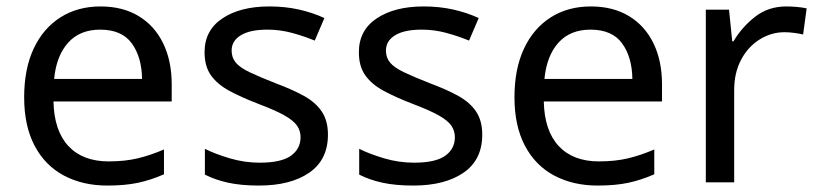

<svg xmlns="http://www.w3.org/2000/svg" viewBox="-20 -566 2539 596"><path d="M292 -546Q361 -546 410.5 -516Q460 -486 486.5 -431.5Q513 -377 513 -304V-251H146Q148 -160 192.5 -112.5Q237 -65 317 -65Q368 -65 407.5 -74.5Q447 -84 489 -102V-25Q448 -7 408 1.5Q368 10 313 10Q237 10 178.5 -21Q120 -52 87.5 -113.5Q55 -175 55 -264Q55 -352 84.5 -415Q114 -478 167.5 -512Q221 -546 292 -546ZM291 -474Q228 -474 191.5 -433.5Q155 -393 148 -321H421Q420 -389 389 -431.5Q358 -474 291 -474Z M998 -148Q998 -70 940 -30Q882 10 784 10Q728 10 687.5 1Q647 -8 616 -24V-104Q648 -88 693.5 -74.5Q739 -61 786 -61Q853 -61 883 -82.5Q913 -104 913 -140Q913 -160 902 -176Q891 -192 862.5 -208Q834 -224 781 -244Q729 -264 692 -284Q655 -304 635 -332Q615 -360 615 -404Q615 -472 670.5 -509Q726 -546 816 -546Q865 -546 907.5 -536.5Q950 -527 987 -510L957 -440Q923 -454 886 -464Q849 -474 810 -474Q756 -474 727.5 -456.5Q699 -439 699 -409Q699 -387 712 -371.5Q725 -356 755.5 -341.5Q786 -327 837 -307Q888 -288 924 -268Q960 -248 979 -219.5Q998 -191 998 -148Z M1477 -148Q1477 -70 1419 -30Q1361 10 1263 10Q1207 10 1166.5 1Q1126 -8 1095 -24V-104Q1127 -88 1172.5 -74.5Q1218 -61 1265 -61Q1332 -61 1362 -82.5Q1392 -104 1392 -140Q1392 -160 1381 -176Q1370 -192 1341.5 -208Q1313 -224 1260 -244Q1208 -264 1171 -284Q1134 -304 1114 -332Q1094 -360 1094 -404Q1094 -472 1149.5 -509Q1205 -546 1295 -546Q1344 -546 1386.5 -536.5Q1429 -527 1466 -510L1436 -440Q1402 -454 1365 -464Q1328 -474 1289 -474Q1235 -474 1206.5 -456.5Q1178 -439 1178 -409Q1178 -387 1191 -371.5Q1204 -356 1234.5 -341.5Q1265 -327 1316 -307Q1367 -288 1403 -268Q1439 -248 1458 -219.5Q1477 -191 1477 -148Z M1814 -546Q1883 -546 1932.5 -516Q1982 -486 2008.5 -431.5Q2035 -377 2035 -304V-251H1668Q1670 -160 1714.5 -112.5Q1759 -65 1839 -65Q1890 -65 1929.5 -74.5Q1969 -84 2011 -102V-25Q1970 -7 1930 1.5Q1890 10 1835 10Q1759 10 1700.5 -21Q1642 -52 1609.5 -113.5Q1577 -175 1577 -264Q1577 -352 1606.5 -415Q1636 -478 1689.5 -512Q1743 -546 1814 -546ZM1813 -474Q1750 -474 1713.5 -433.5Q1677 -393 1670 -321H1943Q1942 -389 1911 -431.5Q1880 -474 1813 -474Z M2421 -546Q2436 -546 2453.5 -544.5Q2471 -543 2484 -540L2473 -459Q2460 -462 2444.5 -464Q2429 -466 2415 -466Q2374 -466 2338 -443.5Q2302 -421 2280.5 -380.5Q2259 -340 2259 -286V0H2171V-536H2243L2253 -438H2257Q2283 -482 2324 -514Q2365 -546 2421 -546Z"/></svg>

Font: Noto Sans Syriac Eastern
Style: Regular
Weight: 400
Designer: Patrick Giasson and the Monotype Design Team
Foundry: Monotype Imaging Inc.
Version: Version 3.001; ttfautohint (v1.8.4.7-5d5b)